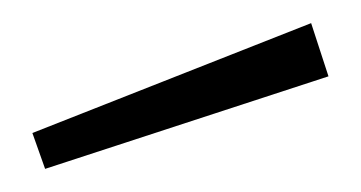

<svg xmlns="http://www.w3.org/2000/svg" viewBox="-20 -770 312 166"><path d="M264 -704 19 -624 8 -655 249 -750Z"/></svg>

Font: Morrison Thin
Style: Regular
Weight: 100
Designer: Pablo Impallari, Rodrigo Fuenzalida (Modified by Dan O. Williams)
Version: Version 0.03;June 6, 2019;FontCreator 11.5.0.2425 64-bit; tt